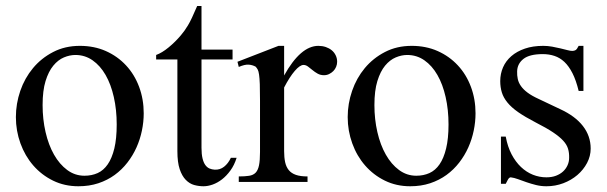

<svg xmlns="http://www.w3.org/2000/svg" viewBox="-20 -615 2052 649"><path d="M465.8 -231.9Q465.8 -203.1 459.7 -173.6Q453.6 -144 441.4 -116.7Q429.2 -89.4 410.6 -65.4Q392.1 -41.5 367.7 -23.7Q343.3 -5.9 312.5 4.4Q281.7 14.6 245.1 14.6Q198.2 14.6 159.4 -4.4Q120.6 -23.4 92.5 -55.7Q64.5 -87.9 49.1 -130.4Q33.7 -172.9 33.7 -219.2Q33.7 -264.6 48.6 -307.9Q63.5 -351.1 91.6 -384.8Q119.6 -418.5 159.7 -439.2Q199.7 -460 250 -460Q298.3 -460 337.9 -442.4Q377.4 -424.8 406 -394Q434.6 -363.3 450.2 -321.5Q465.8 -279.8 465.8 -231.9ZM374.5 -194.3Q374.5 -244.1 364.7 -287.1Q355 -330.1 336.9 -361.6Q318.8 -393.1 293 -411.1Q267.1 -429.2 234.9 -429.2Q215.8 -429.2 196 -420.9Q176.3 -412.6 160.2 -393.1Q144 -373.5 134 -341.1Q124 -308.6 124 -259.8Q124 -211.9 134 -168.5Q144 -125 162.6 -92.3Q181.2 -59.6 207.3 -40.3Q233.4 -21 265.6 -21Q290 -21 310.1 -30Q330.1 -39.1 344.2 -59.6Q358.4 -80.1 366.5 -113.3Q374.5 -146.5 374.5 -194.3Z M779.8 -81.5Q772 -56.6 758.8 -38.6Q745.6 -20.5 730.5 -8.8Q715.3 2.9 699 8.8Q682.6 14.6 668 14.6Q651.9 14.6 636.2 10.3Q620.6 5.9 607.9 -7.1Q595.2 -20 587.4 -43.2Q579.6 -66.4 579.6 -104V-414.1H507.8V-429.2Q527.8 -436.5 550 -454.8Q572.3 -473.1 591.3 -495.6Q598.1 -503.9 603.5 -511.2Q608.9 -518.6 615.2 -529.1Q621.6 -539.6 628.9 -555.2Q636.2 -570.8 646.5 -594.7H661.1V-447.3H766.1V-414.1H661.1V-115.7Q661.1 -93.8 664.6 -79.6Q668 -65.4 674.1 -57.1Q680.2 -48.8 688.2 -45.4Q696.3 -42 705.6 -41.5Q723.6 -40.5 737.5 -51.5Q751.5 -62.5 760.3 -81.5Z M1119.6 -406.2Q1119.6 -397.5 1116.2 -389.2Q1112.8 -380.9 1106.7 -374.8Q1100.6 -368.7 1092.5 -364.7Q1084.5 -360.8 1075.2 -360.8Q1063 -360.8 1053.5 -366.2Q1043.9 -371.6 1036.1 -378.2Q1028.3 -384.8 1021 -390.1Q1013.7 -395.5 1005.9 -395.5Q993.7 -395.5 976.3 -375.2Q959 -355 940.4 -319.3V-104Q940.4 -83 943.8 -66.9Q947.3 -50.8 956.1 -40Q964.8 -29.3 980.2 -23.9Q995.6 -18.6 1019.5 -18.6V0H787.1V-18.6Q808.1 -18.6 822 -20.8Q835.9 -22.9 844 -31.2Q852.1 -39.6 855.5 -56.2Q858.9 -72.8 858.9 -101.1V-274.4Q858.9 -309.6 858.2 -330.3Q857.4 -351.1 855.7 -362.8Q854 -374.5 851.1 -379.9Q848.1 -385.3 844.2 -389.6Q833.5 -395.5 820.6 -396.5Q807.6 -397.5 787.1 -388.7L782.7 -406.2L921.4 -460H940.4V-359.9Q996.1 -460 1056.2 -460Q1069.3 -460 1081.1 -456.1Q1092.8 -452.1 1101.3 -445.1Q1109.9 -438 1114.7 -428Q1119.6 -418 1119.6 -406.2Z M1587.4 -231.9Q1587.4 -203.1 1581.3 -173.6Q1575.2 -144 1563 -116.7Q1550.8 -89.4 1532.2 -65.4Q1513.7 -41.5 1489.3 -23.7Q1464.8 -5.9 1434.1 4.4Q1403.3 14.6 1366.7 14.6Q1319.8 14.6 1281 -4.4Q1242.2 -23.4 1214.1 -55.7Q1186 -87.9 1170.7 -130.4Q1155.3 -172.9 1155.3 -219.2Q1155.3 -264.6 1170.2 -307.9Q1185.1 -351.1 1213.1 -384.8Q1241.2 -418.5 1281.2 -439.2Q1321.3 -460 1371.6 -460Q1419.9 -460 1459.5 -442.4Q1499 -424.8 1527.6 -394Q1556.2 -363.3 1571.8 -321.5Q1587.4 -279.8 1587.4 -231.9ZM1496.1 -194.3Q1496.1 -244.1 1486.3 -287.1Q1476.6 -330.1 1458.5 -361.6Q1440.4 -393.1 1414.6 -411.1Q1388.7 -429.2 1356.4 -429.2Q1337.4 -429.2 1317.6 -420.9Q1297.9 -412.6 1281.7 -393.1Q1265.6 -373.5 1255.6 -341.1Q1245.6 -308.6 1245.6 -259.8Q1245.6 -211.9 1255.6 -168.5Q1265.6 -125 1284.2 -92.3Q1302.7 -59.6 1328.9 -40.3Q1355 -21 1387.2 -21Q1411.6 -21 1431.6 -30Q1451.7 -39.1 1465.8 -59.6Q1480 -80.1 1488 -113.3Q1496.1 -146.5 1496.1 -194.3Z M1976.6 -112.8Q1976.6 -87.4 1964.4 -64.2Q1952.1 -41 1931.6 -23.4Q1911.1 -5.9 1884 4.4Q1856.9 14.6 1827.1 14.6Q1809.1 14.6 1792.2 10.5Q1775.4 6.3 1760 1Q1744.6 -4.4 1731.2 -9.3Q1717.8 -14.2 1706.5 -15.6Q1701.2 -15.6 1696.8 -7.8Q1692.4 0 1689.5 6.3H1673.3V-153.3H1689.5Q1695.8 -119.1 1709.2 -93.5Q1722.7 -67.9 1741 -50.5Q1759.3 -33.2 1781.2 -24.4Q1803.2 -15.6 1827.1 -15.6Q1845.2 -15.6 1859.4 -21Q1873.5 -26.4 1883.3 -35.4Q1893.1 -44.4 1898.4 -56.4Q1903.8 -68.4 1903.8 -81.5Q1904.3 -98.1 1900.1 -112.1Q1896 -126 1883.8 -139.4Q1871.6 -152.8 1849.4 -167.7Q1827.1 -182.6 1790.5 -201.2Q1754.9 -219.7 1731.7 -235.8Q1708.5 -252 1695.1 -268.6Q1681.6 -285.2 1676.3 -302.7Q1670.9 -320.3 1670.9 -340.8Q1670.9 -365.7 1680.4 -387.5Q1689.9 -409.2 1708.5 -425.3Q1727.1 -441.4 1754.2 -450.7Q1781.2 -460 1816.4 -460Q1831.5 -460 1846.4 -457.3Q1861.3 -454.6 1874.5 -451.4Q1887.7 -448.2 1897.9 -445.6Q1908.2 -442.9 1914.1 -442.9Q1920.9 -442.9 1925.5 -445.6Q1930.2 -448.2 1936 -460H1952.1V-307.6H1936Q1927.2 -343.8 1915 -367.7Q1902.8 -391.6 1887.7 -405.8Q1872.6 -419.9 1854.2 -426Q1835.9 -432.1 1814.9 -432.1Q1770 -432.1 1749.3 -415.8Q1728.5 -399.4 1728 -373.5Q1727.5 -360.4 1730.2 -347.9Q1732.9 -335.4 1741 -324Q1749 -312.5 1763.4 -301.8Q1777.8 -291 1801.3 -280.3L1873.5 -246.1Q1924.3 -222.7 1950.4 -189Q1976.6 -155.3 1976.6 -112.8Z"/></svg>

Font: Doulos SIL
Style: Regular
Weight: 400
Designer: Walt Agee, Victor Gaultney, Peter Martin, Debbi Hosken
Foundry: SIL International
Version: Version 4.110; 2011; Maintenance release